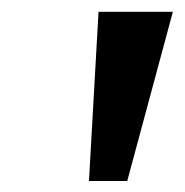

<svg xmlns="http://www.w3.org/2000/svg" viewBox="-20 -748 320 333"><path d="M134.3 -434.1 150.9 -727.5H279.8L200.7 -434.1Z"/></svg>

Font: Inter 24pt SemiBold
Style: Italic
Weight: 600
Italic angle: -9.3988°
Designer: Rasmus Andersson
Foundry: rsms
Version: Version 4.001;git-66647c0bb